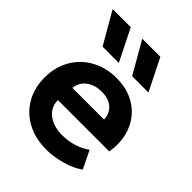

<svg xmlns="http://www.w3.org/2000/svg" viewBox="-218 -886 1023 1023"><g transform="rotate(45 293.5 -374.0)"><path d="M307 15Q224.5 15 162 -18.5Q99.5 -52 64.5 -112Q29.5 -172 29.5 -252.5Q29.5 -311 49.8 -360Q70 -409 106.8 -444.8Q143.5 -480.5 193.2 -500.2Q243 -520 302.5 -520Q368 -520 418.8 -497Q469.5 -474 503 -432.8Q536.5 -391.5 549.8 -336Q563 -280.5 552 -215.5H165Q165 -180.5 183.2 -154.5Q201.5 -128.5 234.8 -113.8Q268 -99 312.5 -99Q356.5 -99 396.5 -111Q436.5 -123 472 -147.5L520.5 -47.5Q496.5 -29 460.5 -14.8Q424.5 -0.5 384.2 7.2Q344 15 307 15ZM173.5 -316H412Q410.5 -360.5 380.8 -386.5Q351 -412.5 299 -412.5Q247 -412.5 212.8 -386.5Q178.5 -360.5 173.5 -316ZM355 -585 251.5 -764.5H388L477.5 -585ZM132 -585 28.5 -764.5H165L254.5 -585Z"/></g></svg>

Font: Geologica Cursive SemiBold
Style: Regular
Weight: 600
Designer: Sindre Bremnes, Frode Helland
Foundry: Monokrom Skriftforlag AS
Version: Version 1.010;gftools[0.9.28]